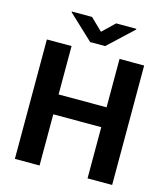

<svg xmlns="http://www.w3.org/2000/svg" viewBox="-129 -1004 966 1104"><g transform="rotate(15 353.5 -451.5)"><path d="M536.1 -422.9V-304.7H168.5V-422.9ZM210.5 -710.9V0H63.5V-710.9ZM642.6 -710.9V0H496.1V-710.9ZM280.8 -903.3 352.5 -834 424.3 -903.3H544.4V-898.4L397 -760.7H308.1L160.6 -898.9V-903.3Z"/></g></svg>

Font: RobotoDEMO
Style: Regular
Weight: 400
Designer: Christian Robertson
Foundry: Google
Version: Version 2.136